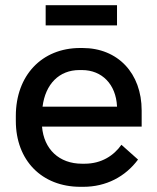

<svg xmlns="http://www.w3.org/2000/svg" viewBox="-20 -712 605 740"><path d="M156 -614H431V-692H156ZM290 8H301C389 8 463 -31 512 -97L448 -154C419 -113 372 -81 306 -81H296C208 -81 149 -137 142 -224H526V-286C526 -430 434 -527 298 -527H289C141 -527 41 -421 41 -265V-246C41 -94 141 8 290 8ZM144 -301C155 -388 208 -442 286 -442H296C373 -442 427 -387 431 -302V-301Z"/></svg>

Font: Fixel Text Medium
Style: Regular
Weight: 500
Width: 4
Designer: AlfaBravo + MacPaw
Foundry: Kyrylo Tkachov, Marchela Mozhyna, Serhii Makarenko, Maria Weinstein, Zakhar Kryvoshyya
Version: Version 1.211